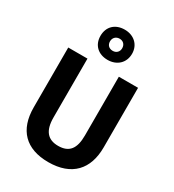

<svg xmlns="http://www.w3.org/2000/svg" viewBox="-235 -1133 1150 1272"><g transform="rotate(30 339.5 -497.0)"><path d="M339 -773C409 -773 460 -819 460 -889C460 -959 408 -1004 339 -1004C267 -1004 219 -959 219 -888C219 -818 267 -773 339 -773ZM339 -842C309 -842 292 -861 292 -888C292 -917 313 -935 339 -935C366 -935 385 -917 385 -888C385 -861 366 -842 339 -842ZM607 -258V-714H460V-264C460 -164 424 -116 340 -116C261 -116 220 -162 220 -263V-714H73V-256C73 -85 165 10 337 10C517 10 607 -92 607 -258Z"/></g></svg>

Font: Noto Sans Lao Looped SemiCondensed
Style: Bold
Weight: 700
Width: 4
Designer: Mark Frömberg, Ben Mitchell
Foundry: The Fontpad Ltd
Version: Version 1.002